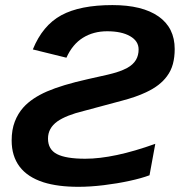

<svg xmlns="http://www.w3.org/2000/svg" viewBox="-20 -718 707 748"><path d="M285.2 9.8Q205.1 9.8 149.4 -7.8Q87.4 -27.8 56.4 -68.8Q25.4 -109.9 25.4 -170.9Q25.4 -212.4 37.6 -244.1Q49.8 -275.9 71.3 -299.8Q104 -335.9 162.8 -361.6Q221.7 -387.2 322.3 -409.7L398.4 -426.8Q408.2 -429.2 416.7 -431.4Q425.3 -433.6 433.1 -436Q456.1 -442.9 475.1 -453.1Q499 -466.3 509.8 -484.9Q520 -502.4 520 -525.4Q520 -558.1 486.8 -577.1Q453.6 -596.2 397.5 -596.2Q343.8 -596.2 303 -570.8Q262.2 -545.4 238.8 -493.2L107.9 -525.4Q146 -619.1 219 -658.7Q292 -698.2 418 -698.2Q534.2 -698.2 597.4 -654.1Q660.6 -609.9 660.6 -526.9Q660.6 -495.1 653.6 -468.8Q646.5 -442.4 630.4 -420.9Q617.2 -402.8 597.2 -387.2Q577.1 -371.6 548.8 -358.4Q529.3 -349.1 506.1 -341.1Q482.9 -333 455.1 -325.7L305.7 -285.6Q237.8 -269 203.6 -245.1Q167 -218.8 167 -178.2Q167 -135.7 201.9 -117.7Q236.8 -99.6 312 -99.6Q423.3 -99.6 585 -157.7L562.5 -35.2Q531.2 -23.4 483.9 -13.2Q436.5 -2.9 384.3 3.4Q332 9.8 285.2 9.8Z"/></svg>

Font: Arimo
Style: Italic
Weight: 400
Italic angle: -12°
Designer: Steve Matteson
Foundry: Monotype Imaging Inc.
Version: Version 1.33